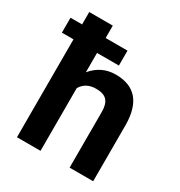

<svg xmlns="http://www.w3.org/2000/svg" viewBox="-195 -873 935 996"><g transform="rotate(30 272.5 -375.0)"><path d="M322.8 -586.4H191.9V-470.7Q248 -538.1 333 -538.1Q504.9 -538.1 507.3 -338.4V0H366.2V-334.5Q366.2 -379.9 346.7 -401.6Q327.1 -423.3 281.7 -423.3Q219.7 -423.3 191.9 -375.5V0H50.8V-586.4H-18.6V-675.8H50.8V-750H191.9V-675.8H322.8Z"/></g></svg>

Font: Roboto-o
Style: o-Bold
Weight: 700
Designer: Google
Version: Version 2.134; 2016; ttfautohint (v1.6)